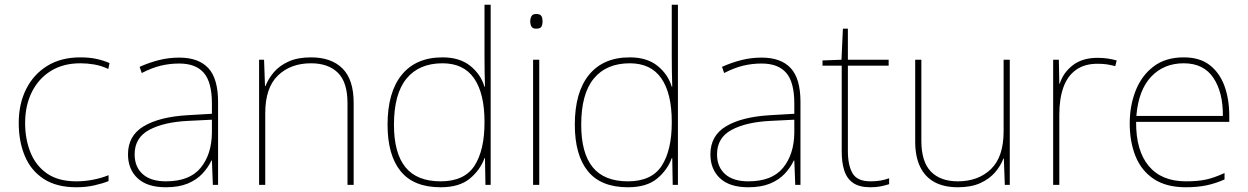

<svg xmlns="http://www.w3.org/2000/svg" viewBox="-20 -780 5267 810"><path d="M302 10Q218 10 164 -25.5Q110 -61 84.5 -122.5Q59 -184 59 -261Q59 -342 90.5 -404.5Q122 -467 180 -502.5Q238 -538 319 -538Q355 -538 384.5 -532Q414 -526 442 -514L437 -489Q407 -503 377.5 -508Q348 -513 319 -513Q247 -513 195 -481Q143 -449 114.5 -392Q86 -335 86 -261Q86 -193 108.5 -137Q131 -81 178.5 -48Q226 -15 302 -15Q338 -15 373.5 -22Q409 -29 438 -41V-16Q413 -6 378 2Q343 10 302 10Z M736 -537Q818 -537 859 -492.5Q900 -448 900 -350V0H878L874 -103H872Q858 -73 833.5 -47Q809 -21 771.5 -5.5Q734 10 680 10Q601 10 560.5 -28Q520 -66 520 -129Q520 -208 586.5 -247.5Q653 -287 771 -294L874 -300V-343Q874 -433 840 -472.5Q806 -512 736 -512Q696 -512 658.5 -503Q621 -494 578 -472L569 -498Q609 -516 650.5 -526.5Q692 -537 736 -537ZM773 -270Q671 -265 609.5 -232Q548 -199 548 -129Q548 -76 582 -45.5Q616 -15 680 -15Q780 -15 826.5 -72Q873 -129 874 -220V-275Z M1292 -538Q1378 -538 1425 -491Q1472 -444 1472 -346V0H1446V-345Q1446 -433 1405.5 -473Q1365 -513 1292 -513Q1206 -513 1152.5 -461.5Q1099 -410 1099 -302V0H1073V-528H1094L1098 -417H1100Q1112 -448 1135.5 -475.5Q1159 -503 1197.5 -520.5Q1236 -538 1292 -538Z M1839 10Q1725 10 1670 -58Q1615 -126 1615 -254Q1615 -391 1675 -464.5Q1735 -538 1847 -538Q1919 -538 1963.5 -502.5Q2008 -467 2024 -414H2026Q2025 -448 2024.5 -480Q2024 -512 2024 -543V-760H2050V0H2028L2026 -113H2024Q2006 -63 1962 -26.5Q1918 10 1839 10ZM1839 -15Q1939 -15 1981.5 -80.5Q2024 -146 2024 -263V-266Q2024 -386 1980 -449.5Q1936 -513 1847 -513Q1748 -513 1695 -448.5Q1642 -384 1642 -254Q1642 -134 1690.5 -74.5Q1739 -15 1839 -15Z M2255 -528V0H2229V-528ZM2242 -721Q2260 -721 2264.5 -711.5Q2269 -702 2269 -690Q2269 -677 2264.5 -668Q2260 -659 2242 -659Q2227 -659 2222 -668Q2217 -677 2217 -690Q2217 -702 2222 -711.5Q2227 -721 2242 -721Z M2629 10Q2515 10 2460 -58Q2405 -126 2405 -254Q2405 -391 2465 -464.5Q2525 -538 2637 -538Q2709 -538 2753.5 -502.5Q2798 -467 2814 -414H2816Q2815 -448 2814.5 -480Q2814 -512 2814 -543V-760H2840V0H2818L2816 -113H2814Q2796 -63 2752 -26.5Q2708 10 2629 10ZM2629 -15Q2729 -15 2771.5 -80.5Q2814 -146 2814 -263V-266Q2814 -386 2770 -449.5Q2726 -513 2637 -513Q2538 -513 2485 -448.5Q2432 -384 2432 -254Q2432 -134 2480.5 -74.5Q2529 -15 2629 -15Z M3193 -537Q3275 -537 3316 -492.5Q3357 -448 3357 -350V0H3335L3331 -103H3329Q3315 -73 3290.5 -47Q3266 -21 3228.5 -5.5Q3191 10 3137 10Q3058 10 3017.5 -28Q2977 -66 2977 -129Q2977 -208 3043.5 -247.5Q3110 -287 3228 -294L3331 -300V-343Q3331 -433 3297 -472.5Q3263 -512 3193 -512Q3153 -512 3115.5 -503Q3078 -494 3035 -472L3026 -498Q3066 -516 3107.5 -526.5Q3149 -537 3193 -537ZM3230 -270Q3128 -265 3066.5 -232Q3005 -199 3005 -129Q3005 -76 3039 -45.5Q3073 -15 3137 -15Q3237 -15 3283.5 -72Q3330 -129 3331 -220V-275Z M3652 -15Q3677 -15 3696 -18.5Q3715 -22 3731 -28V-3Q3715 2 3696.5 6Q3678 10 3652 10Q3606 10 3579.5 -8Q3553 -26 3542 -60Q3531 -94 3531 -140V-503H3450V-525L3530 -528L3536 -659H3557V-528H3729V-503H3557V-143Q3557 -82 3577 -48.5Q3597 -15 3652 -15Z M4240 -528V0H4219L4215 -111H4213Q4202 -81 4178 -53Q4154 -25 4115.5 -7.5Q4077 10 4021 10Q3962 10 3922 -12Q3882 -34 3861.5 -77Q3841 -120 3841 -182V-528H3867V-186Q3867 -98 3907 -56.5Q3947 -15 4021 -15Q4107 -15 4160.5 -66.5Q4214 -118 4214 -226V-528Z M4610 -536Q4634 -536 4653.5 -533Q4673 -530 4691 -525L4685 -501Q4666 -506 4649.5 -508.5Q4633 -511 4610 -511Q4555 -511 4519 -485Q4483 -459 4466 -411Q4449 -363 4449 -297V0H4423V-528H4447L4449 -427H4451Q4465 -473 4505.5 -504.5Q4546 -536 4610 -536Z M4974 -538Q5042 -538 5084 -505Q5126 -472 5146 -416.5Q5166 -361 5166 -291V-266H4773Q4772 -145 4826 -80Q4880 -15 4983 -15Q5031 -15 5065.5 -22Q5100 -29 5146 -50V-23Q5108 -6 5069.5 2Q5031 10 4983 10Q4900 10 4847.5 -25Q4795 -60 4770.5 -121Q4746 -182 4746 -259Q4746 -334 4771 -397.5Q4796 -461 4846.5 -499.5Q4897 -538 4974 -538ZM4974 -513Q4890 -513 4836.5 -456.5Q4783 -400 4774 -291H5139Q5140 -390 5099 -451.5Q5058 -513 4974 -513Z"/></svg>

Font: Noto Sans Cham Thin
Style: Regular
Weight: 250
Version: Version 2.002